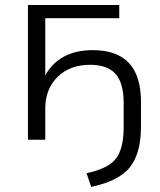

<svg xmlns="http://www.w3.org/2000/svg" viewBox="-20 -559 638 768"><path d="M326.2 133.8Q414.1 115.2 444.3 74.7Q474.6 34.2 474.6 -49.8V-147.5Q474.6 -227.5 441.9 -263.7Q409.2 -299.8 340.8 -299.8Q259.8 -299.8 210.4 -251.5Q161.1 -203.1 161.1 -125V0H91.8V-539.1H457V-486.3H161.1V-257.8Q217.8 -358.4 351.6 -358.4Q543.9 -358.4 543.9 -152.3V-52.7Q543.9 52.7 500.5 108.9Q457 165 344.7 188.5Z"/></svg>

Font: Min Sans Light
Style: Regular
Weight: 300
Designer: Jinseong-Kim, NotoSansCJK, Nunito
Foundry: Jinseong-Kim
Version: Version 1.400;Glyphs 3.1.2 (3151)